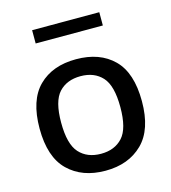

<svg xmlns="http://www.w3.org/2000/svg" viewBox="-112 -835 835 936"><g transform="rotate(-15 306.0 -367.0)"><path d="M306 10Q188.5 10 118 -58.8Q47.5 -127.5 47.5 -271.5Q47.5 -414.5 117 -483.5Q186.5 -552.5 306 -552.5Q425.5 -552.5 494.8 -484Q564 -415.5 564 -272Q564 -129 493.2 -59.5Q422.5 10 306 10ZM306 -75.5Q375 -75.5 415 -119.2Q455 -163 455 -271Q455 -380 415 -423.5Q375 -467 306 -467Q236.5 -467 196.5 -423.8Q156.5 -380.5 156.5 -272.5Q156.5 -163.5 196.5 -119.5Q236.5 -75.5 306 -75.5ZM136.5 -677.5V-744.5H475.5V-677.5Z"/></g></svg>

Font: Encode Sans SmExp Md
Style: Regular
Weight: 500
Width: 6
Designer: Multiple Designers
Foundry: Impallari Type
Version: Version 3.002; ttfautohint (v1.8.3) -l 8 -r 50 -G 200 -x 14 